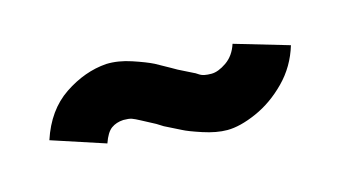

<svg xmlns="http://www.w3.org/2000/svg" viewBox="-42 -617 831 466"><g transform="rotate(-15 374.0 -384.5)"><path d="M241 -500Q271 -501 304 -490Q337 -479 355 -470L391 -450L405 -442L441 -424Q444 -423 450.5 -418.5Q457 -414 464.5 -412.5Q472 -411 482 -411Q499 -411 520 -425.5Q541 -440 550 -468L686 -428Q671 -378 635.5 -342Q600 -306 558 -287.5Q516 -269 484 -269Q457 -269 423.5 -280Q390 -291 377 -298L337 -318L321 -328L287 -346Q274 -353 267 -355.5Q260 -358 246 -358Q228 -357 215.5 -348Q203 -339 194 -313L60 -357Q83 -427 134.5 -461.5Q186 -496 241 -500Z"/></g></svg>

Font: SUIT ExtraBold
Style: Regular
Weight: 800
Designer: Sunn Youn; Korean Glyphs from Source Han Sans (Sandoll Communications; Soo-young Jang, Joo-yeon Kang)
Foundry: Sunn
Version: Version 1.008